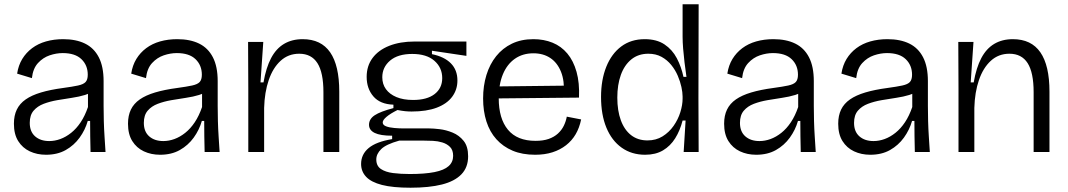

<svg xmlns="http://www.w3.org/2000/svg" viewBox="-20 -710 4990 897"><path d="M195 13Q153 13 119 -3Q85 -19 65 -51Q45 -83 45 -132Q45 -170 58.5 -198Q72 -226 100 -245.5Q128 -265 171.5 -278Q215 -291 275 -299Q319 -305 344.5 -310.5Q370 -316 380 -327Q390 -338 390 -361Q390 -405 360.5 -433.5Q331 -462 273 -462Q243 -462 212 -451.5Q181 -441 157.5 -415.5Q134 -390 129 -345L60 -366Q66 -405 84 -434.5Q102 -464 130 -485Q158 -506 195 -516.5Q232 -527 275 -527Q335 -527 377 -506.5Q419 -486 441.5 -442.5Q464 -399 464 -331V-215Q464 -182 465 -144.5Q466 -107 468.5 -70Q471 -33 473 0H403Q402 -38 401.5 -73.5Q401 -109 401 -145H390Q378 -103 352 -67Q326 -31 287 -9Q248 13 195 13ZM210 -51Q236 -51 262 -60.5Q288 -70 312.5 -89.5Q337 -109 357 -139Q377 -169 391 -210V-293L419 -292Q405 -275 377.5 -266.5Q350 -258 316 -253Q282 -248 247.5 -242Q213 -236 184 -225Q155 -214 137 -193Q119 -172 119 -136Q119 -95 144 -73Q169 -51 210 -51Z M728 13Q686 13 652 -3Q618 -19 598 -51Q578 -83 578 -132Q578 -170 591.5 -198Q605 -226 633 -245.5Q661 -265 704.5 -278Q748 -291 808 -299Q852 -305 877.5 -310.5Q903 -316 913 -327Q923 -338 923 -361Q923 -405 893.5 -433.5Q864 -462 806 -462Q776 -462 745 -451.5Q714 -441 690.5 -415.5Q667 -390 662 -345L593 -366Q599 -405 617 -434.5Q635 -464 663 -485Q691 -506 728 -516.5Q765 -527 808 -527Q868 -527 910 -506.5Q952 -486 974.5 -442.5Q997 -399 997 -331V-215Q997 -182 998 -144.5Q999 -107 1001.5 -70Q1004 -33 1006 0H936Q935 -38 934.5 -73.5Q934 -109 934 -145H923Q911 -103 885 -67Q859 -31 820 -9Q781 13 728 13ZM743 -51Q769 -51 795 -60.5Q821 -70 845.5 -89.5Q870 -109 890 -139Q910 -169 924 -210V-293L952 -292Q938 -275 910.5 -266.5Q883 -258 849 -253Q815 -248 780.5 -242Q746 -236 717 -225Q688 -214 670 -193Q652 -172 652 -136Q652 -95 677 -73Q702 -51 743 -51Z M1140 0V-297L1139 -514H1210L1197 -325H1211Q1223 -394 1246.5 -438.5Q1270 -483 1307 -505Q1344 -527 1394 -527Q1480 -527 1522.5 -465.5Q1565 -404 1565 -282V0H1491V-279Q1491 -371 1463 -415Q1435 -459 1378 -459Q1327 -459 1291 -426Q1255 -393 1235.5 -336Q1216 -279 1214 -206V0Z M1898 167Q1815 167 1764.5 154Q1714 141 1690.5 116Q1667 91 1667 56Q1667 11 1702.5 -18.5Q1738 -48 1812 -60V-76Q1757 -76 1730.5 -89Q1704 -102 1704 -127Q1704 -154 1730.5 -171.5Q1757 -189 1818 -205V-221Q1756 -223 1724.5 -259.5Q1693 -296 1693 -351Q1693 -402 1720.5 -439Q1748 -476 1798.5 -496Q1849 -516 1917 -516H2159V-449L1998 -473V-457Q2056 -445 2086.5 -414Q2117 -383 2117 -334Q2117 -291 2092.5 -258Q2068 -225 2020.5 -207Q1973 -189 1903 -189Q1888 -189 1873 -190.5Q1858 -192 1837 -196Q1803 -179 1785.5 -164Q1768 -149 1768 -138Q1768 -126 1783.5 -120Q1799 -114 1822.5 -112Q1846 -110 1866 -110H1986Q2004 -110 2034 -106.5Q2064 -103 2094.5 -90.5Q2125 -78 2146 -52Q2167 -26 2167 20Q2167 72 2135.5 104.5Q2104 137 2044.5 152Q1985 167 1898 167ZM1894 103Q1965 103 2010 94Q2055 85 2076 66Q2097 47 2097 18Q2097 -9 2082.5 -23.5Q2068 -38 2046.5 -44.5Q2025 -51 2002.5 -52Q1980 -53 1962 -53H1845Q1784 -36 1761 -13.5Q1738 9 1738 35Q1738 65 1759.5 79.5Q1781 94 1816.5 98.5Q1852 103 1894 103ZM1910 -243Q1975 -243 2010.5 -270.5Q2046 -298 2046 -345Q2046 -394 2009.5 -426Q1973 -458 1906 -458Q1839 -458 1802.5 -427Q1766 -396 1766 -349Q1766 -317 1783 -293.5Q1800 -270 1832 -256.5Q1864 -243 1910 -243Z M2480 13Q2420 13 2375 -6Q2330 -25 2299 -59.5Q2268 -94 2252.5 -142.5Q2237 -191 2237 -250Q2237 -309 2252.5 -359.5Q2268 -410 2298 -447.5Q2328 -485 2371.5 -506Q2415 -527 2472 -527Q2521 -527 2561.5 -510.5Q2602 -494 2630.5 -460Q2659 -426 2673.5 -374.5Q2688 -323 2685 -254L2282 -250V-306L2638 -310L2614 -270Q2618 -332 2601 -374.5Q2584 -417 2551 -439Q2518 -461 2472 -461Q2422 -461 2385.5 -435.5Q2349 -410 2329.5 -363Q2310 -316 2310 -251Q2310 -156 2353 -104Q2396 -52 2482 -52Q2518 -52 2543.5 -61Q2569 -70 2586.5 -86Q2604 -102 2614 -122.5Q2624 -143 2628 -165L2695 -152Q2687 -113 2669.5 -83Q2652 -53 2624.5 -31.5Q2597 -10 2561 1.5Q2525 13 2480 13Z M2994 13Q2931 13 2884.5 -20Q2838 -53 2813 -113.5Q2788 -174 2788 -257Q2788 -337 2812.5 -398Q2837 -459 2882.5 -493Q2928 -527 2992 -527Q3048 -527 3084.5 -502.5Q3121 -478 3142 -438Q3163 -398 3173 -351H3187Q3182 -385 3178 -418.5Q3174 -452 3171.5 -483Q3169 -514 3169 -539V-690H3244L3243 -250L3244 0H3174L3183 -147H3169Q3157 -100 3134.5 -64Q3112 -28 3077.5 -7.5Q3043 13 2994 13ZM3005 -54Q3045 -54 3075.5 -73Q3106 -92 3127 -122Q3148 -152 3158.5 -186Q3169 -220 3169 -249V-259Q3169 -278 3163.5 -303.5Q3158 -329 3146.5 -356Q3135 -383 3116 -406.5Q3097 -430 3070.5 -444.5Q3044 -459 3009 -459Q2962 -459 2929.5 -432.5Q2897 -406 2880.5 -360Q2864 -314 2864 -254Q2864 -193 2880.5 -148Q2897 -103 2928.5 -78.5Q2960 -54 3005 -54Z M3513 13Q3471 13 3437 -3Q3403 -19 3383 -51Q3363 -83 3363 -132Q3363 -170 3376.5 -198Q3390 -226 3418 -245.5Q3446 -265 3489.5 -278Q3533 -291 3593 -299Q3637 -305 3662.5 -310.5Q3688 -316 3698 -327Q3708 -338 3708 -361Q3708 -405 3678.5 -433.5Q3649 -462 3591 -462Q3561 -462 3530 -451.5Q3499 -441 3475.5 -415.5Q3452 -390 3447 -345L3378 -366Q3384 -405 3402 -434.5Q3420 -464 3448 -485Q3476 -506 3513 -516.5Q3550 -527 3593 -527Q3653 -527 3695 -506.5Q3737 -486 3759.5 -442.5Q3782 -399 3782 -331V-215Q3782 -182 3783 -144.5Q3784 -107 3786.5 -70Q3789 -33 3791 0H3721Q3720 -38 3719.5 -73.5Q3719 -109 3719 -145H3708Q3696 -103 3670 -67Q3644 -31 3605 -9Q3566 13 3513 13ZM3528 -51Q3554 -51 3580 -60.5Q3606 -70 3630.5 -89.5Q3655 -109 3675 -139Q3695 -169 3709 -210V-293L3737 -292Q3723 -275 3695.5 -266.5Q3668 -258 3634 -253Q3600 -248 3565.5 -242Q3531 -236 3502 -225Q3473 -214 3455 -193Q3437 -172 3437 -136Q3437 -95 3462 -73Q3487 -51 3528 -51Z M4046 13Q4004 13 3970 -3Q3936 -19 3916 -51Q3896 -83 3896 -132Q3896 -170 3909.5 -198Q3923 -226 3951 -245.5Q3979 -265 4022.5 -278Q4066 -291 4126 -299Q4170 -305 4195.5 -310.5Q4221 -316 4231 -327Q4241 -338 4241 -361Q4241 -405 4211.5 -433.5Q4182 -462 4124 -462Q4094 -462 4063 -451.5Q4032 -441 4008.5 -415.5Q3985 -390 3980 -345L3911 -366Q3917 -405 3935 -434.5Q3953 -464 3981 -485Q4009 -506 4046 -516.5Q4083 -527 4126 -527Q4186 -527 4228 -506.5Q4270 -486 4292.5 -442.5Q4315 -399 4315 -331V-215Q4315 -182 4316 -144.5Q4317 -107 4319.5 -70Q4322 -33 4324 0H4254Q4253 -38 4252.5 -73.5Q4252 -109 4252 -145H4241Q4229 -103 4203 -67Q4177 -31 4138 -9Q4099 13 4046 13ZM4061 -51Q4087 -51 4113 -60.5Q4139 -70 4163.5 -89.5Q4188 -109 4208 -139Q4228 -169 4242 -210V-293L4270 -292Q4256 -275 4228.5 -266.5Q4201 -258 4167 -253Q4133 -248 4098.5 -242Q4064 -236 4035 -225Q4006 -214 3988 -193Q3970 -172 3970 -136Q3970 -95 3995 -73Q4020 -51 4061 -51Z M4458 0V-297L4457 -514H4528L4515 -325H4529Q4541 -394 4564.5 -438.5Q4588 -483 4625 -505Q4662 -527 4712 -527Q4798 -527 4840.5 -465.5Q4883 -404 4883 -282V0H4809V-279Q4809 -371 4781 -415Q4753 -459 4696 -459Q4645 -459 4609 -426Q4573 -393 4553.5 -336Q4534 -279 4532 -206V0Z"/></svg>

Font: Bricolage Grotesque 36pt Light
Style: Regular
Weight: 300
Designer: Mathieu Triay
Foundry: Atelier Triay
Version: Version 1.001;gftools[0.9.33.dev8+g029e19f]